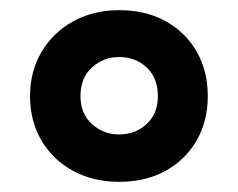

<svg xmlns="http://www.w3.org/2000/svg" viewBox="-20 -744 468 377"><path d="M214 -387Q163 -387 123.5 -408.5Q84 -430 61.5 -468Q39 -506 39 -555Q39 -604 61.5 -642Q84 -680 123.5 -702Q163 -724 214 -724Q266 -724 305 -702.5Q344 -681 366 -643Q388 -605 388 -555Q388 -506 366 -468Q344 -430 305 -408.5Q266 -387 214 -387ZM214 -480Q246 -480 268 -500.5Q290 -521 290 -555Q290 -591 268 -611.5Q246 -632 214 -632Q183 -632 160.5 -611.5Q138 -591 138 -555Q138 -521 160.5 -500.5Q183 -480 214 -480Z"/></svg>

Font: RS Noto Sans
Style: Bold
Weight: 700
Designer: Monotype Design Team
Foundry: Monotype Imaging Inc.
Version: Version 3.10